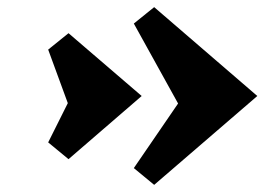

<svg xmlns="http://www.w3.org/2000/svg" viewBox="-20 -539 778 538"><path d="M412 -21 355 -68 479 -249 355 -473 412 -519 701 -270ZM172 -93 115 -140 170 -250 115 -400 172 -446 377 -270Z"/></svg>

Font: InknutAntiqua
Style: Bold
Weight: 700
Designer: Claus Eggers Srensen
Foundry: Claus Eggers Srensen
Version: Version 1.000; ttfautohint (v1.2) -l 7 -r 28 -G 50 -x 13 -D 